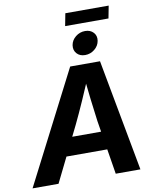

<svg xmlns="http://www.w3.org/2000/svg" viewBox="-141 -1150 979 1231"><g transform="rotate(-10 348.5 -534.5)"><path d="M-30.8 0 342.3 -727.5H536.6L671.4 0H510.7L453.6 -352.5Q444.3 -420.4 435.1 -498Q425.8 -575.7 416 -670.4H453.6Q413.6 -576.7 379.4 -499Q345.2 -421.4 312 -352.5L138.2 0ZM155.3 -163.1 175.3 -281.7H559.1L539.1 -163.1ZM450.2 -783.2Q415.5 -783.2 396 -805.2Q376.5 -827.1 381.3 -859.4Q386.7 -891.6 413.8 -913.3Q440.9 -935.1 475.6 -935.1Q509.8 -935.1 529.8 -913.3Q549.8 -891.6 544.4 -859.4Q539.1 -827.1 512 -805.2Q484.9 -783.2 450.2 -783.2ZM653.3 -1069.3 637.7 -988.3H355.5L371.1 -1069.3Z"/></g></svg>

Font: Inter 24pt
Style: Bold Italic
Weight: 700
Italic angle: -9.3988°
Version: Version 4.001;git-66647c0bb